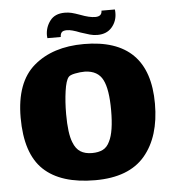

<svg xmlns="http://www.w3.org/2000/svg" viewBox="-52 -767 748 829"><g transform="rotate(-5 321.5 -353.0)"><path d="M30 -284Q30 -437 112 -507Q194 -577 329 -577Q613 -577 613 -294Q613 -151 543.5 -69Q474 13 328 13Q179 13 104.5 -57.5Q30 -128 30 -284ZM401 -148Q422 -189 422 -282Q422 -373 401 -414Q380 -456 324 -458Q303 -458 280.5 -453.5Q258 -449 252 -441Q240 -427 233.5 -381.5Q227 -336 227 -282Q227 -198 243 -159Q254 -130 274 -117.5Q294 -105 324 -105Q352 -105 371 -114.5Q390 -124 401 -148ZM477 -699Q477 -663 454.5 -637Q432 -611 392 -611Q375 -611 359 -615.5Q343 -620 319 -628Q282 -643 262 -643Q245 -643 239 -636Q233 -629 233 -616H175L174 -628Q174 -663 195 -691Q216 -719 259 -719Q275 -719 289 -715.5Q303 -712 325 -704Q364 -689 389 -689Q418 -689 418 -714H476Q477 -709 477 -699Z"/></g></svg>

Font: Lalezar
Style: Regular
Weight: 400
Designer: Borna Izadpanah
Foundry: Borna Izadpanah
Version: Version 1.003